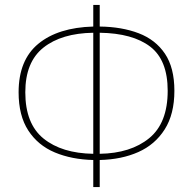

<svg xmlns="http://www.w3.org/2000/svg" viewBox="-20 -744 777 774"><path d="M382 -724V-637Q471 -636 539 -610Q607 -584 645 -527.5Q683 -471 683 -378Q683 -284 644 -222.5Q605 -161 537.5 -131Q470 -101 382 -99V10H356V-99Q269 -101 201 -129.5Q133 -158 94 -218Q55 -278 55 -372Q55 -502 134.5 -567.5Q214 -633 356 -637V-724ZM356 -612Q228 -610 155 -552Q82 -494 82 -372Q82 -245 155.5 -185.5Q229 -126 356 -124ZM382 -124Q507 -126 581.5 -187Q656 -248 656 -378Q656 -502 585.5 -556Q515 -610 382 -612Z"/></svg>

Font: Noto Sans Thin
Style: Regular
Weight: 100
Designer: Monotype Design Team
Foundry: Monotype Imaging Inc.
Version: Version 2.007